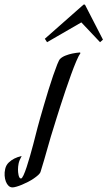

<svg xmlns="http://www.w3.org/2000/svg" viewBox="-221 -606 471 842"><path d="M-128.9 176.8Q-124.5 176.8 -117.9 162.6Q-111.3 148.4 -104 126.2Q-96.7 104 -89.1 77.4Q-81.5 50.8 -75 26.1Q-68.4 1.5 -63.5 -18.6Q-58.6 -38.6 -56.2 -46.9Q-52.7 -60.5 -45.2 -86.9Q-37.6 -113.3 -28.3 -145.3Q-19 -177.2 -8.5 -211.4Q2 -245.6 12 -274.4Q22 -303.2 30 -323.5Q38.1 -343.8 43 -348.1Q52.2 -356.9 66.9 -362.5Q81.5 -368.2 95.7 -371.1Q111.8 -374.5 129.9 -376L131.8 -373Q124.5 -363.3 113.8 -338.1Q103 -313 91.1 -280Q79.1 -247.1 66.7 -210.4Q54.2 -173.8 44.2 -142.1Q34.2 -110.4 26.9 -87.6Q19.5 -64.9 18.1 -59.1Q1.5 -7.3 -12.9 44.7Q-27.3 96.7 -43 147Q-44.9 153.8 -53.2 161.4Q-61.5 168.9 -73 176.8Q-84.5 184.6 -98.1 191.7Q-111.8 198.7 -124.8 204.1Q-137.7 209.5 -148.7 212.6Q-159.7 215.8 -166 215.8Q-176.3 215.8 -183.6 208.7Q-190.9 201.7 -195.3 190.2Q-199.7 178.7 -200.7 164.3Q-201.7 149.9 -198.2 134.8Q-194.3 117.7 -182.6 106.7Q-170.9 95.7 -158.2 89.4Q-143.6 82 -126 78.1Q-136.7 97.7 -139.4 111.3Q-142.1 125 -142.1 137.2Q-142.1 142.1 -141.6 148.9Q-141.1 155.8 -139.6 161.9Q-138.2 168 -135.7 172.4Q-133.3 176.8 -128.9 176.8ZM151.4 -585.9 230.5 -432.1 217.8 -420.9 135.7 -507.8 -14.6 -420.9 -24.4 -436 145.5 -585.9Z"/></svg>

Font: Romanesco
Style: Regular
Weight: 400
Designer: Astigmatic (AOETI)
Foundry: Astigmatic (AOETI)
Version: Version 1.000